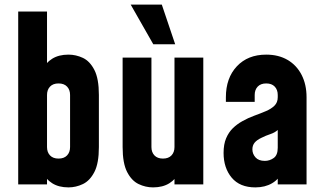

<svg xmlns="http://www.w3.org/2000/svg" viewBox="-20 -800 1401 833"><path d="M277 13Q235 13 206.5 -5Q178 -23 162 -55L184 -84V0H59V-750H184V-466L162 -495Q178 -527.5 206.5 -545.2Q235 -563 277 -563Q309.5 -563 339.8 -548.8Q370 -534.5 389.5 -496.5Q409 -458.5 409 -388V-162Q409 -91.5 389.5 -53.8Q370 -16 339.8 -1.5Q309.5 13 277 13ZM234 -112Q258 -112 271 -125.8Q284 -139.5 284 -162V-388Q284 -410.5 271 -424.2Q258 -438 234 -438Q210 -438 197 -424.2Q184 -410.5 184 -388V-162Q184 -139.5 197 -125.8Q210 -112 234 -112Z M644 13Q611.5 13 581.2 -1.5Q551 -16 531.5 -53.8Q512 -91.5 512 -162V-550H637V-162Q637 -139.5 650 -125.8Q663 -112 687 -112Q711 -112 724 -125.8Q737 -139.5 737 -162V-550H862V0H737V-84L759 -55Q743.5 -23 714.8 -5Q686 13 644 13ZM645 -608 547 -780H682L740 -608Z M1088 13Q1020.5 13 985.2 -29.2Q950 -71.5 950 -136.5Q950 -174 961 -200Q972 -226 990.2 -243.8Q1008.5 -261.5 1031 -274Q1056.5 -288.5 1083.5 -298.2Q1110.5 -308 1133.5 -317.8Q1156.5 -327.5 1170.8 -341.5Q1185 -355.5 1185 -378V-388Q1185 -410.5 1172 -424.2Q1159 -438 1135 -438Q1111 -438 1098 -424.2Q1085 -410.5 1085 -388V-358H960V-378Q960 -461.5 1007.5 -512.2Q1055 -563 1135 -563Q1188.5 -563 1227.8 -540Q1267 -517 1288.5 -475.2Q1310 -433.5 1310 -378V0H1185V-86L1207 -58Q1191.5 -23.5 1160.8 -5.2Q1130 13 1088 13ZM1129 -102Q1150 -102 1167.5 -114.5Q1185 -127 1185 -159V-236Q1172 -224.5 1153 -218.2Q1134 -212 1114 -202Q1094 -192.5 1084.5 -180.8Q1075 -169 1075 -152Q1075 -132.5 1088.5 -117.2Q1102 -102 1129 -102Z"/></svg>

Font: Mohave Light
Style: Regular
Weight: 300
Designer: Gumpita Rahayu
Foundry: Tokotype
Version: Version 2.003